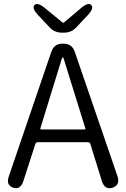

<svg xmlns="http://www.w3.org/2000/svg" viewBox="-20 -954 641 976"><path d="M47 0Q9 -13 25 -58L241 -691Q255 -732 298 -732H303Q346 -732 360 -691L577 -59Q592 -14 553 0Q513 13 498 -33L439 -223Q436 -231 427 -231H172Q163 -231 160 -223L99 -34Q84 12 47 0ZM185 -301Q184 -296 189 -296H410Q415 -296 414 -301L304 -655Q301 -663 299 -663Q297 -663 294 -655ZM294 -788Q258 -788 233 -814L173 -878Q141 -912 155 -928Q170 -944 207 -914L296 -841Q302 -836 307 -841L393 -914Q429 -944 444 -928Q459 -912 427 -878L367 -814Q342 -788 306 -788Z"/></svg>

Font: Resource Han Rounded KR Normal
Style: Regular
Weight: 350
Designer: Cyano Hao (round all glyphs); Ryoko NISHIZUKA 西塚涼子 (kana, bopomofo & ideographs); Paul D. Hunt (Latin, Greek & Cyrillic)
Foundry: Cyano Hao
Version: 0.990